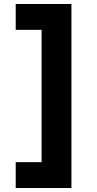

<svg xmlns="http://www.w3.org/2000/svg" viewBox="-20 -765 489 965"><path d="M59 180H339V-745H59V-615H189V50H59Z"/></svg>

Font: Mluvka ExtraBold
Style: Regular
Weight: 800
Designer: Modified by Jiří Krblich, Original typeface by Gumpita Rahayu
Foundry: Gumpita Rahayu & Jiří Krblich
Version: Version 2.000;Glyphs 3.1.1 (3134)